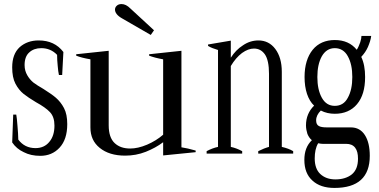

<svg xmlns="http://www.w3.org/2000/svg" viewBox="-20 -756 1864 945"><path d="M97 -7C120 5 147 11 178 11C216 11 248 -2 273 -29C298 -56 311 -94 311 -145C311 -177 306 -203 295 -224C284 -245 270 -262 255 -275C240 -288 219 -302 194 -318C173 -330 156 -341 144 -350C132 -360 122 -372 114 -386C106 -400 101 -416 101 -436C101 -464 109 -485 124 -498C139 -512 159 -519 183 -519C214 -519 240 -508 261 -486C261 -469 262 -451 264 -432C265 -413 268 -398 270 -387C270 -387 286 -387 286 -387C286 -387 292 -500 292 -500C263 -538 223 -557 170 -557C133 -557 102 -546 77 -524C52 -501 40 -468 40 -424C40 -392 45 -365 56 -344C67 -323 81 -306 96 -294C111 -282 132 -268 157 -253C188 -236 211 -220 226 -204C241 -188 248 -166 248 -138C248 -105 240 -78 223 -58C207 -38 184 -27 155 -27C119 -27 91 -41 70 -69C70 -88 68 -111 66 -137C64 -164 62 -182 60 -192C60 -192 45 -192 45 -192C45 -192 40 -55 40 -55C54 -34 73 -18 97 -7Z M546 -709C546 -694 557 -679 580 -666C580 -666 722 -584 722 -584C722 -584 738 -607 738 -607C738 -607 622 -714 622 -714C607 -729 593 -736 578 -736C568 -736 560 -733 555 -728C549 -723 546 -716 546 -709ZM943 -15C916 -23 892 -28 873 -31C873 -31 873 -506 873 -506C873 -506 714 -489 714 -489C714 -489 714 -482 714 -482C732 -475 755 -469 783 -464C783 -464 783 -93 783 -93C760 -73 734 -57 704 -44C673 -31 646 -25 621 -25C588 -25 563 -34 544 -52C525 -70 515 -99 515 -139C515 -139 515 -506 515 -506C515 -506 355 -489 355 -489C355 -489 355 -482 355 -482C372 -475 396 -469 425 -464C425 -464 425 -129 425 -129C425 -86 440 -53 471 -28C502 -3 543 10 596 10C631 10 665 4 698 -9C730 -22 758 -37 783 -56C783 -56 783 9 783 9C783 9 943 -7 943 -7C943 -7 943 -15 943 -15Z M1423 -12C1408 -21 1389 -28 1367 -33C1367 -33 1367 -402 1367 -402C1367 -450 1356 -487 1335 -515C1314 -543 1286 -557 1252 -557C1225 -557 1199 -549 1176 -533C1152 -518 1132 -497 1116 -472C1116 -472 1116 -556 1116 -556C1116 -556 1004 -537 1004 -537C1004 -537 1004 -530 1004 -530C1017 -522 1033 -516 1053 -510C1053 -510 1053 -33 1053 -33C1034 -29 1016 -22 997 -12C997 -12 997 0 997 0C997 0 1172 0 1172 0C1172 0 1172 -12 1172 -12C1153 -22 1135 -29 1116 -33C1116 -33 1116 -431 1116 -431C1132 -458 1151 -480 1171 -495C1192 -510 1211 -517 1230 -517C1252 -517 1270 -508 1284 -488C1297 -469 1304 -437 1304 -393C1304 -393 1304 -33 1304 -33C1289 -29 1271 -22 1251 -12C1251 -12 1251 0 1251 0C1251 0 1423 0 1423 0C1423 0 1423 -12 1423 -12Z M1776 -91C1760 -116 1737 -129 1707 -129C1707 -129 1589 -129 1589 -129C1571 -129 1557 -131 1549 -136C1540 -141 1536 -150 1536 -164C1536 -181 1544 -197 1559 -212C1580 -201 1603 -196 1628 -196C1674 -196 1711 -212 1737 -243C1764 -275 1777 -319 1777 -377C1777 -416 1771 -449 1758 -476C1772 -491 1783 -507 1791 -525C1799 -544 1805 -562 1807 -579C1807 -579 1759 -579 1759 -579C1759 -571 1757 -561 1753 -548C1748 -534 1743 -522 1736 -511C1710 -543 1674 -559 1628 -559C1582 -559 1545 -543 1519 -511C1493 -479 1479 -434 1479 -377C1479 -346 1483 -318 1491 -294C1499 -270 1511 -250 1526 -236C1500 -211 1486 -178 1486 -139C1486 -124 1489 -110 1493 -97C1498 -85 1505 -74 1515 -66C1490 -42 1478 -10 1478 31C1478 75 1491 109 1518 133C1544 157 1580 169 1626 169C1742 169 1800 116 1800 11C1800 -32 1792 -66 1776 -91ZM1564 -479C1579 -505 1600 -519 1628 -519C1656 -519 1678 -505 1692 -479C1707 -452 1714 -418 1714 -377C1714 -336 1707 -302 1692 -275C1678 -248 1656 -235 1628 -235C1600 -235 1579 -248 1564 -275C1549 -302 1542 -336 1542 -377C1542 -418 1549 -452 1564 -479ZM1712 102C1692 118 1665 127 1631 127C1600 127 1575 118 1556 100C1538 83 1529 57 1529 24C1529 -6 1534 -31 1546 -51C1555 -49 1563 -48 1568 -48C1568 -48 1684 -48 1684 -48C1703 -48 1718 -42 1728 -29C1738 -16 1742 2 1742 25C1742 60 1732 85 1712 102Z"/></svg>

Font: BUSH 25 TRIRONG
Style: Regular
Weight: 400
Designer: Katatrad Team
Foundry: CadsonDemak